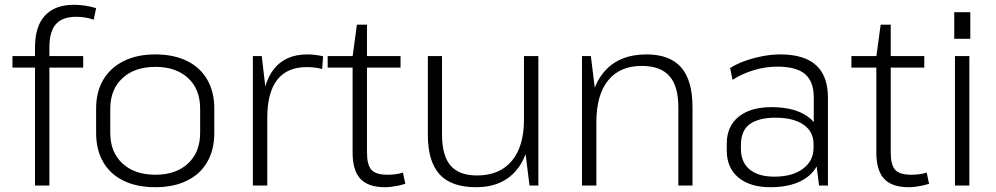

<svg xmlns="http://www.w3.org/2000/svg" viewBox="-20 -774 4155 801"><path d="M126 -576Q126 -664 167.5 -709Q209 -754 289 -754Q310 -754 334.5 -750.5Q359 -747 381 -740L371 -692Q353 -698 335 -701Q317 -704 299 -704Q240 -704 213 -673Q186 -642 186 -576V0H126ZM32 -540H327V-492H32Z M628 7Q551 7 495.5 -20Q440 -47 410.5 -98Q381 -149 381 -219V-321Q381 -391 411 -441.5Q441 -492 496.5 -519.5Q552 -547 628 -547Q704 -547 759.5 -520Q815 -493 844.5 -442Q874 -391 874 -321V-219Q874 -149 844.5 -98Q815 -47 759.5 -20Q704 7 628 7ZM628 -45Q714 -45 764.5 -92Q815 -139 815 -220V-320Q815 -402 764.5 -448.5Q714 -495 628 -495Q542 -495 491 -448Q440 -401 440 -320V-220Q440 -139 491 -92Q542 -45 628 -45Z M1035 -540H1072L1095 -343V0H1035ZM1073 -301Q1073 -422 1121.5 -484.5Q1170 -547 1262 -547Q1278 -547 1295 -545Q1312 -543 1328 -539L1324 -486Q1295 -494 1259 -494Q1178 -494 1136.5 -441Q1095 -388 1095 -282Z M1586 7Q1516 7 1483.5 -28Q1451 -63 1451 -137V-538L1469 -671H1511V-139Q1511 -86 1529.5 -65.5Q1548 -45 1597 -45Q1613 -45 1629.5 -47Q1646 -49 1661 -54L1671 -7Q1658 -3 1644 0Q1630 3 1615 5Q1600 7 1586 7ZM1347 -540H1651V-492H1347Z M1824 -213Q1824 -125 1859.5 -83.5Q1895 -42 1970 -42Q2064 -42 2115 -102.5Q2166 -163 2166 -275L2196 -337V-276Q2196 -140 2136.5 -66.5Q2077 7 1966 7Q1863 7 1814 -46.5Q1765 -100 1765 -211V-540H1824ZM2226 0H2189L2166 -186V-540H2226Z M2810 -326Q2810 -415 2772.5 -457Q2735 -499 2657 -499Q2566 -499 2517 -438.5Q2468 -378 2468 -265L2438 -203V-264Q2438 -401 2500 -474Q2562 -547 2677 -547Q2774 -547 2821.5 -493Q2869 -439 2869 -327V0H2810ZM2408 -540H2445L2468 -354V0H2408Z M3375 -172V-367Q3375 -434 3338.5 -465Q3302 -496 3223 -496Q3174 -496 3125.5 -481.5Q3077 -467 3036 -441L3026 -490Q3052 -507 3087 -519.5Q3122 -532 3160.5 -539.5Q3199 -547 3235 -547Q3335 -547 3384.5 -502Q3434 -457 3434 -367V0H3397ZM3194 7Q3109 7 3060.5 -33.5Q3012 -74 3012 -145V-175Q3012 -247 3061.5 -287Q3111 -327 3199 -327Q3293 -327 3348 -289Q3403 -251 3403 -180V-148Q3403 -76 3347 -34.5Q3291 7 3194 7ZM3210 -37Q3286 -37 3330 -70Q3374 -103 3374 -157V-173Q3374 -225 3332 -254Q3290 -283 3215 -283Q3146 -283 3108.5 -256.5Q3071 -230 3071 -168V-154Q3071 -97 3107.5 -67Q3144 -37 3210 -37Z M3771 7Q3701 7 3668.5 -28Q3636 -63 3636 -137V-538L3654 -671H3696V-139Q3696 -86 3714.5 -65.5Q3733 -45 3782 -45Q3798 -45 3814.5 -47Q3831 -49 3846 -54L3856 -7Q3843 -3 3829 0Q3815 3 3800 5Q3785 7 3771 7ZM3532 -540H3836V-492H3532Z M4024 -540V0H3964V-540ZM4028 -723V-612H3961V-723Z"/></svg>

Font: Pathway Extreme 28pt ExtraLight
Style: Regular
Weight: 250
Designer: Eduardo Rodriguez Tunni
Foundry: Eduardo Rodriguez Tunni
Version: Version 1.001;gftools[0.9.26]